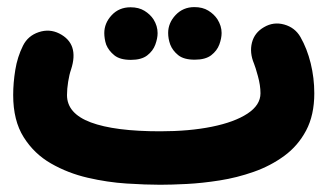

<svg xmlns="http://www.w3.org/2000/svg" viewBox="-20 -446 910 533"><path d="M16.6 -182.1Q16.6 -216.3 22.5 -252.2Q28.3 -288.1 43.9 -319.3Q57.6 -346.7 87.4 -356.7Q117.2 -366.7 144.5 -353Q200.7 -324.7 177.2 -252.9Q172.4 -239.3 169.2 -219.2Q166 -199.2 166 -182.1Q166 -130.9 232.2 -106.2Q298.3 -81.5 424.8 -81.5Q505.4 -81.5 568.1 -94.2Q630.9 -106.9 667 -130.6Q703.1 -154.3 703.1 -187Q703.1 -209 696 -234.6Q689 -260.3 685.1 -269.5Q672.4 -299.8 679.4 -327.6Q686.5 -355.5 712.9 -370.6Q739.3 -386.2 769 -377.9Q798.8 -369.6 814 -343.3Q832.5 -311 842.5 -270.3Q852.5 -229.5 852.5 -187Q852.5 -126.5 829.8 -83.7Q807.1 -41 769 -13.2Q731 14.6 684.3 31Q637.7 47.4 589.6 54.9Q541.5 62.5 498.3 64.7Q455.1 66.9 424.8 66.9Q384.8 66.9 331.5 63.5Q278.3 60.1 223.4 47.4Q168.5 34.7 121.6 7.8Q74.7 -19 45.7 -65.2Q16.6 -111.3 16.6 -182.1ZM446.8 -354.5Q446.8 -382.3 467.5 -404.3Q488.3 -426.3 519.5 -426.3Q542.5 -426.3 558.3 -416.5Q574.2 -406.7 583.5 -392.6Q595.2 -374 595.2 -354.5Q595.2 -339.8 588.9 -322.5Q582.5 -305.2 566.4 -292.7Q550.3 -280.3 520.5 -280.3Q490.2 -280.3 474.6 -293Q459 -305.7 452.6 -322.3Q446.8 -338.4 446.8 -354.5ZM269.5 -354Q269.5 -381.8 290 -403.8Q310.5 -425.8 342.3 -425.8Q365.2 -425.8 381.1 -416Q397 -406.2 406.2 -392.1Q417.5 -374 417.5 -354Q417.5 -339.4 411.1 -322Q404.8 -304.7 388.7 -292.2Q372.6 -279.8 343.3 -279.8Q313 -279.8 297.4 -292.5Q281.7 -305.2 274.9 -321.8Q272 -330.1 270.8 -338.4Q269.5 -346.7 269.5 -354Z"/></svg>

Font: Mikhak ExtraBold
Style: Regular
Weight: 800
Designer: Amin Abedi
Version: Version 3.3